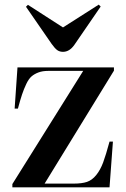

<svg xmlns="http://www.w3.org/2000/svg" viewBox="-20 -806 541 826"><path d="M251 -583Q236.8 -583 226.6 -590.1Q216.3 -597.2 202.1 -617.2L91.8 -776.9L100.1 -785.2L251 -688L404.8 -786.1L413.1 -777.8L299.8 -612.8Q278.8 -583 251 -583ZM33.2 0V-14.2L337.9 -501H187Q163.1 -501 145.5 -494.4Q127.9 -487.8 115.7 -477.3Q103.5 -466.8 93 -444.6Q82.5 -422.4 75 -399.9Q67.4 -377.4 57.1 -338.9H43L55.2 -516.1H470.2V-502L171.9 -16.1H296.9Q332 -16.1 354 -23.4Q376 -30.8 393.8 -52.7Q411.6 -74.7 423.6 -106.7Q435.5 -138.7 451.2 -196.8H465.8L451.2 0Z"/></svg>

Font: Display Semibold
Style: Regular
Weight: 600
Designer: Latin by Veronika Burian and Jose Scaglione. Greek by Irene Vlachou. Cyrillic by Vera Evstafieva.
Foundry: TypeTogether
Version: Version 3.002